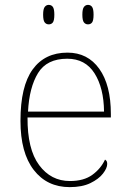

<svg xmlns="http://www.w3.org/2000/svg" viewBox="-20 -758 529 788"><path d="M266 10Q173 10 118.5 -60.5Q64 -131 64 -262Q64 -404 114 -473Q164 -542 257 -542Q340 -542 387.5 -475.5Q435 -409 435 -290V-276H93Q92 -146 140.5 -80.5Q189 -15 267 -15Q324 -15 359 -40.5Q394 -66 411 -103Q416 -100 418 -96Q420 -92 420 -85Q420 -68 402.5 -45.5Q385 -23 351 -6.5Q317 10 266 10ZM407 -300Q406 -397 368 -457Q330 -517 256 -517Q172 -517 136 -458Q100 -399 95 -300ZM341 -658Q331 -658 324.5 -666Q318 -674 318 -698Q318 -721 324.5 -729.5Q331 -738 341 -738Q352 -738 358 -729.5Q364 -721 364 -698Q364 -674 358 -666Q352 -658 341 -658ZM180 -658Q170 -658 163.5 -666Q157 -674 157 -698Q157 -721 163.5 -729.5Q170 -738 180 -738Q191 -738 197 -729.5Q203 -721 203 -698Q203 -674 197 -666Q191 -658 180 -658Z"/></svg>

Font: Noto Serif Lao Thin
Style: Regular
Weight: 250
Designer: Monotype Design Team
Foundry: Monotype Imaging Inc.
Version: Version 2.003